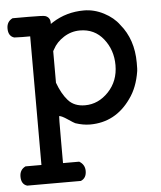

<svg xmlns="http://www.w3.org/2000/svg" viewBox="-49 -480 624 745"><g transform="rotate(-5 262.5 -108.0)"><path d="M4 -393Q4 -420 27 -431H89Q149 -431 155 -428Q173 -421 173 -401V-396L182 -402Q237 -437 305 -437Q345 -437 382.5 -417.5Q420 -398 441 -369Q492 -308 492 -217Q492 -189 491 -185Q481 -121 450 -79Q390 6 291 6Q264 6 234 -4Q229 -6 206 -21.5Q183 -37 174 -37Q173 -37 173 54V146H236Q258 159 258 184Q258 212 236 221H27Q4 214 4 184Q4 157 27 146H89V-355H58L27 -356Q4 -363 4 -393ZM409 -215Q409 -274 374.5 -317.5Q340 -361 283 -361Q249 -361 220 -342.5Q191 -324 177 -297L173 -290V-167Q189 -123 212.5 -96.5Q236 -70 278 -70Q330 -70 369.5 -111.5Q409 -153 409 -215Z"/></g></svg>

Font: KaTeX_Typewriter
Style: Regular
Weight: 400
Version: Version 1.1; ttfautohint (v1.3)